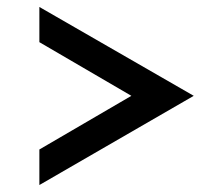

<svg xmlns="http://www.w3.org/2000/svg" viewBox="-20 -516 630 551"><path d="M93 -87 357 -241 93 -395V-496L536 -241L93 15Z"/></svg>

Font: Josefin Sans Thin
Style: Regular
Weight: 400
Version: Version 2.000